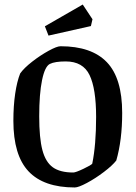

<svg xmlns="http://www.w3.org/2000/svg" viewBox="-20 -817 598 847"><path d="M39 -284Q39 -350 47 -404Q55 -458 69 -493Q86 -517 122 -545Q158 -573 194.5 -593Q231 -613 247 -613Q384 -613 451.5 -542.5Q519 -472 519 -319Q519 -199 493 -109Q476 -87 438.5 -58.5Q401 -30 363.5 -10Q326 10 310 10Q173 10 106 -61Q39 -132 39 -284ZM387 -95Q404 -178 404 -301Q404 -426 375 -486Q346 -546 270 -546Q222 -546 200 -535Q178 -524 165.5 -463.5Q153 -403 153 -304Q153 -208 167 -155Q181 -102 213 -79Q245 -56 303 -56Q314 -56 348.5 -72.5Q383 -89 387 -95ZM178 -701 345 -797 388 -732 381 -702 194 -660Z"/></svg>

Font: Grenze Medium
Style: Regular
Weight: 500
Designer: Renata Polastri
Foundry: Omnibus-Type
Version: Version 1.002; ttfautohint (v1.8)